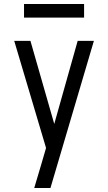

<svg xmlns="http://www.w3.org/2000/svg" viewBox="-20 -939 540 959"><path d="M151 0Q160 -30 169 -60.5Q178 -91 187 -121L210 -200L51 -735H132L251 -320L368 -735H449L232 0ZM100 -851V-919H400V-851Z"/></svg>

Font: Iosevka www.saffi
Style: Regular
Weight: 400
Monospace: yes
Designer: Belleve Invis
Foundry: Belleve Invis
Version: Version 22.0.2; ttfautohint (v1.8.3)